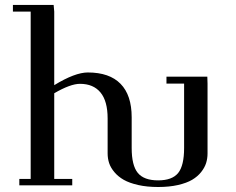

<svg xmlns="http://www.w3.org/2000/svg" viewBox="-20 -749 952 776"><path d="M32.2 -702.1V-729H196.8L199.2 -702.1V-404.8Q283.2 -456.1 335 -456.1Q422.4 -456.1 467.3 -410.2Q512.2 -364.3 512.2 -274.9V-150.9Q512.2 -80.1 537.1 -50Q562 -20 619.1 -20Q675.8 -20 700 -49.8Q724.1 -79.6 724.1 -150.9V-411.1H652.8V-439H817.9L818.8 -411.1V-128.9Q818.8 -108.4 813 -89.8Q807.1 -71.3 792.7 -53.2Q778.3 -35.2 756.3 -22.2Q734.4 -9.3 699.2 -1.2Q664.1 6.8 619.1 6.8Q574.2 6.8 538.6 -1.2Q502.9 -9.3 480.2 -22.2Q457.5 -35.2 442.4 -53.2Q427.2 -71.3 421.1 -89.8Q415 -108.4 415 -128.9V-270Q415 -340.3 386.2 -375.2Q357.4 -410.2 303.2 -410.2Q264.6 -410.2 199.2 -372.1V-25.9H272V0H58.1V-25.9H104V-702.1Z"/></svg>

Font: Dehuti
Style: Bold
Weight: 700
Version: Version 1.2